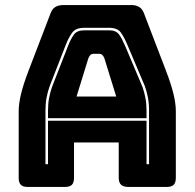

<svg xmlns="http://www.w3.org/2000/svg" viewBox="-20 -740 770 760"><path d="M170 -303Q170 -330 174.5 -353Q179 -376 186 -396L250 -560Q260 -585 272 -602.5Q284 -620 314 -620H412Q440 -620 452 -602.5Q464 -585 475 -559L544 -396Q551 -376 555.5 -353Q560 -330 560 -303V-272H170ZM330 -510 283 -358H440L393 -510Q389 -519 384.5 -523Q380 -527 374 -527H349Q343 -527 338.5 -523Q334 -519 330 -510ZM560 -90H570V-303Q570 -331 565.5 -354.5Q561 -378 553 -400L484 -563Q472 -592 458.5 -611Q445 -630 412 -630H314Q280 -630 266 -611Q252 -592 241 -564L177 -400Q169 -378 164.5 -354.5Q160 -331 160 -303V-90H170V-262H560ZM273 -36Q273 -17 264.5 -8.5Q256 0 237 0H90Q71 0 62.5 -8.5Q54 -17 54 -36V-300Q54 -330 63.5 -369Q73 -408 93 -460L180 -687Q186 -704 198.5 -712Q211 -720 231 -720H500Q519 -720 531.5 -712Q544 -704 550 -687L637 -460Q657 -408 666.5 -369Q676 -330 676 -300V-36Q676 -17 667.5 -8.5Q659 0 640 0H489Q469 0 459.5 -8.5Q450 -17 450 -36V-176H273Z"/></svg>

Font: Bungee Inline
Style: Regular
Weight: 400
Version: Version 1.000;PS 1.0;hotconv 1.0.72;makeotf.lib2.5.5900